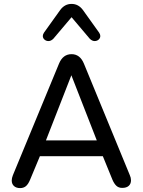

<svg xmlns="http://www.w3.org/2000/svg" viewBox="-20 -954 730 982"><path d="M40 -31Q40 -43 46 -58L282 -629Q302 -677 346 -677Q389 -677 409 -629L644 -58Q650 -45 650 -32Q650 -14 638.5 -3.5Q627 7 605 7Q587 7 575.5 -3.5Q564 -14 555 -35L506 -155H184L134 -35Q124 -11 112 -1.5Q100 8 83 8Q63 8 51.5 -2.5Q40 -13 40 -31ZM215 -236H475L345 -569ZM228 -744Q216 -744 207.5 -751.5Q199 -759 199 -770Q199 -778 205 -787L288 -903Q311 -934 346 -934Q381 -934 404 -903L487 -787Q493 -778 493 -770Q493 -759 484.5 -751.5Q476 -744 464 -744Q451 -744 439 -756L346 -866L253 -756Q241 -744 228 -744Z"/></svg>

Font: SN Pro
Style: Regular
Weight: 400
Designer: Tobias Whetton
Foundry: Supernotes
Version: Version 1.003